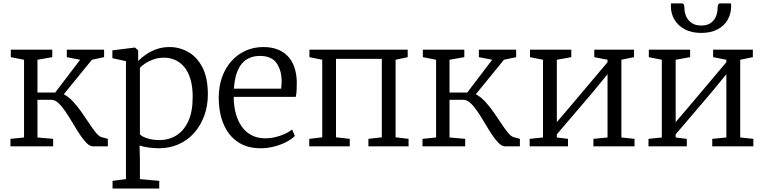

<svg xmlns="http://www.w3.org/2000/svg" viewBox="-20 -840 4384 1102"><path d="M40 0V-43L118 -51V-497L42 -512V-555H280V-512L195 -497V-309H297L440 -497L363.5 -512V-555H577.5V-512L507.5 -497L346 -299Q373.5 -285 399 -257.5Q424.5 -230 447.8 -196.8Q471 -163.5 491.8 -132Q512.5 -100.5 530.2 -78.8Q548 -57 562.5 -53L599 -43V0H514.5Q496 0 476.8 -19.2Q457.5 -38.5 437.5 -69Q417.5 -99.5 397.5 -133.5Q377.5 -167.5 357 -198Q336.5 -228.5 316.2 -247.8Q296 -267 276 -267H195V-51L285 -43V0Z M1173 -298Q1173 -233.5 1153 -177.5Q1133 -121.5 1096 -79Q1059 -36.5 1007 -12.8Q955 11 891 11Q864 11 832.8 6.8Q801.5 2.5 781 -5L783 80V188L894 198V242H626V198L703 188V-489L625 -506V-551L753 -567H755L773 -551V-490Q790.5 -508 816.8 -526.5Q843 -545 877.5 -557.5Q912 -570 954 -570Q1009.5 -570 1059.8 -542Q1110 -514 1141.5 -454Q1173 -394 1173 -298ZM921 -509Q889.5 -509 862.5 -499.8Q835.5 -490.5 815 -477Q794.5 -463.5 783 -451V-70Q790.5 -58 822.2 -47Q854 -36 895 -36Q948.5 -36 991.8 -62.5Q1035 -89 1060.5 -143.8Q1086 -198.5 1086 -284Q1086 -343.5 1073 -386.2Q1060 -429 1037 -456.2Q1014 -483.5 984.2 -496.2Q954.5 -509 921 -509Z M1476.5 11Q1397.5 11 1343.8 -26Q1290 -63 1262.8 -128.8Q1235.5 -194.5 1235.5 -280Q1235.5 -344.5 1254.8 -397.8Q1274 -451 1308.5 -489.5Q1343 -528 1389.8 -549Q1436.5 -570 1491.5 -570Q1580 -570 1630 -519.5Q1680 -469 1683.5 -372Q1683.5 -343.5 1682.5 -322Q1681.5 -300.5 1677.5 -284H1321.5Q1321.5 -233.5 1333 -190Q1344.5 -146.5 1367.2 -114.2Q1390 -82 1424 -64Q1458 -46 1502.5 -46Q1545.5 -46 1589.5 -61.5Q1633.5 -77 1656.5 -97L1672.5 -60Q1653.5 -40.5 1622.2 -24.5Q1591 -8.5 1553 1.2Q1515 11 1476.5 11ZM1322.5 -331H1593.5Q1594.5 -338 1595.2 -347.2Q1596 -356.5 1596.2 -364.5Q1596.5 -372.5 1596.5 -375Q1596 -436.5 1567.2 -477.8Q1538.5 -519 1471.5 -519Q1441.5 -519 1415.8 -509Q1390 -499 1370.2 -477Q1350.5 -455 1338.2 -419Q1326 -383 1322.5 -331Z M1755 0V-43L1829.5 -52V-497L1756 -512V-555H2320V-512L2250.5 -497V-52L2325 -43V0H2094.5V-43L2171.5 -52V-502H1908.5V-52L1987.5 -43V0Z M2405 0V-43L2483 -51V-497L2407 -512V-555H2645V-512L2560 -497V-309H2662L2805 -497L2728.5 -512V-555H2942.5V-512L2872.5 -497L2711 -299Q2738.5 -285 2764 -257.5Q2789.5 -230 2812.8 -196.8Q2836 -163.5 2856.8 -132Q2877.5 -100.5 2895.2 -78.8Q2913 -57 2927.5 -53L2964 -43V0H2879.5Q2861 0 2841.8 -19.2Q2822.5 -38.5 2802.5 -69Q2782.5 -99.5 2762.5 -133.5Q2742.5 -167.5 2722 -198Q2701.5 -228.5 2681.2 -247.8Q2661 -267 2641 -267H2560V-51L2650 -43V0Z M3020 0V-43L3096.5 -51V-497L3022 -512V-555H3259V-512L3176 -497V-139L3257 -234L3467 -483V-497L3391 -512V-555H3619V-512L3546.5 -497V-51L3622 -43V0H3386V-43L3467 -51V-414L3377.5 -305L3176 -69V-51L3240 -43V0Z M3702 0V-43L3778.5 -51V-497L3704 -512V-555H3941V-512L3858 -497V-139L3939 -234L4149 -483V-497L4073 -512V-555H4301V-512L4228.5 -497V-51L4304 -43V0H4068V-43L4149 -51V-414L4059.5 -305L3858 -69V-51L3922 -43V0ZM3893.5 -820.5Q3903.5 -820.5 3906 -811Q3908.5 -801.5 3908.5 -790Q3908.5 -769 3918 -746.8Q3927.5 -724.5 3948.8 -709Q3970 -693.5 4005.5 -693.5Q4040 -693.5 4060.5 -709Q4081 -724.5 4089.8 -746.8Q4098.5 -769 4098.5 -790Q4098.5 -801.5 4101.2 -811Q4104 -820.5 4113.5 -820.5H4175.5Q4175.5 -816.5 4176 -812.8Q4176.5 -809 4176.5 -805.5Q4176.5 -762 4156.8 -727Q4137 -692 4098.5 -671.5Q4060 -651 4004.5 -651Q3950 -651 3911 -671.5Q3872 -692 3851.2 -727Q3830.5 -762 3830.5 -805.5Q3830.5 -809 3831 -812.8Q3831.5 -816.5 3831.5 -820.5Z"/></svg>

Font: Merriweather 7pt Light
Style: Regular
Weight: 300
Designer: Eben Sorkin
Foundry: Eben Sorkin
Version: Version 2.200;gftools[0.9.31]